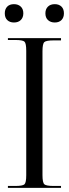

<svg xmlns="http://www.w3.org/2000/svg" viewBox="-20 -902 330 922"><path d="M47 -882Q67 -882 79.5 -870.5Q92 -859 92 -838Q92 -818 80 -806Q68 -794 47 -794Q27 -794 15 -805.5Q3 -817 3 -838Q3 -858 14.5 -870Q26 -882 47 -882ZM243 -882Q263 -882 275 -870.5Q287 -859 287 -838Q287 -818 275.5 -806Q264 -794 243 -794Q223 -794 210.5 -805.5Q198 -817 198 -838Q198 -858 210 -870Q222 -882 243 -882ZM18 0V-9H53Q89 -9 97.5 -17Q106 -25 106 -61V-658Q106 -694 97.5 -702Q89 -710 53 -710H18V-719H273V-708H238Q202 -708 193 -700Q184 -692 184 -656V-61Q184 -25 193 -17Q202 -9 238 -9H273V0Z"/></svg>

Font: FoglihtenNo06
Style: Regular
Weight: 500
Designer: gluk (gluksza@wp.pl)
Foundry: gluk (gluksza@wp.pl)
Version: Version 0.76